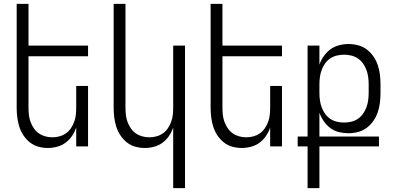

<svg xmlns="http://www.w3.org/2000/svg" viewBox="-20 -755 2040 990"><path d="M227 8Q202 8 178 1.5Q154 -5 134.5 -20.5Q115 -36 101 -57Q87 -78 79.5 -102Q72 -126 69 -150.5Q66 -175 66 -200V-735H127V-520H434V-465H127V-200Q127 -181 129 -162.5Q131 -144 137.5 -126.5Q144 -109 154.5 -93.5Q165 -78 180 -67.5Q195 -57 213 -52Q231 -47 250 -47Q269 -47 287 -52Q305 -57 320 -67.5Q335 -78 345.5 -93.5Q356 -109 362.5 -126.5Q369 -144 371 -162.5Q373 -181 373 -200V-312H434V0H373V-97Q365 -74 351.5 -54Q338 -34 318.5 -19.5Q299 -5 275 1.5Q251 8 227 8Z M873 215V-97Q865 -74 851.5 -54Q838 -34 818.5 -19.5Q799 -5 775 1.5Q751 8 727 8Q702 8 678 1.5Q654 -5 634.5 -20.5Q615 -36 601 -57Q587 -78 579.5 -102Q572 -126 569 -150.5Q566 -175 566 -200V-735H627V-200Q627 -181 629 -162.5Q631 -144 637.5 -126.5Q644 -109 654.5 -93.5Q665 -78 680 -67.5Q695 -57 713 -52Q731 -47 750 -47Q769 -47 787 -52Q805 -57 820 -67.5Q835 -78 845.5 -93.5Q856 -109 862.5 -126.5Q869 -144 871 -162.5Q873 -181 873 -200V-520H934V215Z M1227 8Q1202 8 1178 1.5Q1154 -5 1134.5 -20.5Q1115 -36 1101 -57Q1087 -78 1079.5 -102Q1072 -126 1069 -150.5Q1066 -175 1066 -200V-735H1127V-520H1434V-465H1127V-200Q1127 -181 1129 -162.5Q1131 -144 1137.5 -126.5Q1144 -109 1154.5 -93.5Q1165 -78 1180 -67.5Q1195 -57 1213 -52Q1231 -47 1250 -47Q1269 -47 1287 -52Q1305 -57 1320 -67.5Q1335 -78 1345.5 -93.5Q1356 -109 1362.5 -126.5Q1369 -144 1371 -162.5Q1373 -181 1373 -200V-312H1434V0H1373V-97Q1365 -74 1351.5 -54Q1338 -34 1318.5 -19.5Q1299 -5 1275 1.5Q1251 8 1227 8Z M1566 215V0H1515V-51H1566V-520H1627V-422Q1635 -445 1649.5 -465.5Q1664 -486 1683.5 -500.5Q1703 -515 1727.5 -521.5Q1752 -528 1777 -528Q1802 -528 1826.5 -521.5Q1851 -515 1871 -500Q1891 -485 1905.5 -464Q1920 -443 1928 -419Q1936 -395 1939 -370Q1942 -345 1942 -320V-276Q1942 -251 1939 -226Q1936 -201 1928 -177Q1920 -153 1905.5 -132Q1891 -111 1871 -96Q1851 -81 1826.5 -74.5Q1802 -68 1777 -68Q1752 -68 1727.5 -74Q1703 -80 1683.5 -94.5Q1664 -109 1649.5 -130Q1635 -151 1627 -174V-51H1934V0H1627V215ZM1754 -123Q1773 -123 1791.5 -127.5Q1810 -132 1825.5 -142.5Q1841 -153 1852 -168.5Q1863 -184 1869.5 -202Q1876 -220 1878.5 -238.5Q1881 -257 1881 -276V-320Q1881 -339 1878.5 -357.5Q1876 -376 1869.5 -394Q1863 -412 1852 -427.5Q1841 -443 1825.5 -453.5Q1810 -464 1791.5 -468.5Q1773 -473 1754 -473Q1735 -473 1716.5 -468.5Q1698 -464 1682.5 -453.5Q1667 -443 1656 -427.5Q1645 -412 1638.5 -394Q1632 -376 1629.5 -357.5Q1627 -339 1627 -320V-276Q1627 -257 1629.5 -238.5Q1632 -220 1638.5 -202Q1645 -184 1656 -168.5Q1667 -153 1682.5 -142.5Q1698 -132 1716.5 -127.5Q1735 -123 1754 -123Z"/></svg>

Font: Iosevka Fixed SS04 Light
Style: Regular
Weight: 300
Monospace: yes
Designer: Belleve Invis
Foundry: Belleve Invis
Version: Version 32.5.0